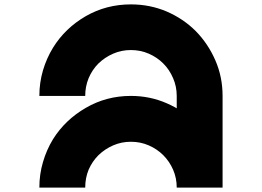

<svg xmlns="http://www.w3.org/2000/svg" viewBox="-20 -858 1199 879"><path d="M789.1 1Q789.1 -43 772.5 -81.1Q755.9 -119.1 727.5 -147.5Q699.2 -175.8 661.1 -192.4Q623 -209 579.1 -209Q579.1 -279.3 579.1 -418.9Q666 -418.9 742.2 -385.7Q819.3 -352.5 876 -295.9Q932.6 -239.3 965.8 -163.1Q999 -85.9 999 1Q946.3 1 893.6 1Q841.8 1 789.1 1ZM579.1 -209Q536.1 -209 498 -192.4Q460 -175.8 430.7 -147.5Q402.3 -119.1 385.7 -81.1Q370.1 -43 370.1 1Q299.8 1 160.2 1Q160.2 -60.5 176.8 -116.2Q193.4 -172.9 222.7 -220.7Q278.3 -309.6 373 -364.3Q466.8 -418.9 579.1 -418.9Q579.1 -366.2 579.1 -313.5Q579.1 -261.7 579.1 -209ZM789.1 -418.9Q789.1 -461.9 772.5 -500Q755.9 -539.1 727.5 -567.4Q699.2 -595.7 661.1 -612.3Q623 -628.9 579.1 -628.9Q579.1 -698.2 579.1 -837.9Q666 -837.9 742.2 -805.7Q819.3 -772.5 876 -715.8Q932.6 -658.2 965.8 -582Q999 -505.9 999 -418.9Q946.3 -418.9 893.6 -418.9Q841.8 -418.9 789.1 -418.9ZM579.1 -628.9Q536.1 -628.9 498 -612.3Q460 -595.7 430.7 -567.4Q402.3 -539.1 385.7 -500Q370.1 -461.9 370.1 -418.9Q299.8 -418.9 160.2 -418.9Q160.2 -479.5 176.8 -536.1Q193.4 -591.8 222.7 -639.6Q278.3 -729.5 373 -784.2Q466.8 -837.9 579.1 -837.9Q579.1 -786.1 579.1 -733.4Q579.1 -680.7 579.1 -628.9ZM789.1 -418.9Q859.4 -418.9 999 -418.9Q999 -280.3 999 -2.9Q928.7 -2.9 789.1 -2.9Q789.1 -141.6 789.1 -418.9Z"/></svg>

Font: CornerV20
Style: Regular
Weight: 400
Designer: Olivier Tavernier
Version: Version 20